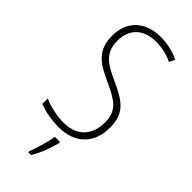

<svg xmlns="http://www.w3.org/2000/svg" viewBox="-298 -769 1035 1035"><g transform="rotate(45 219.5 -251.5)"><path d="M394 -186C394 -297 333 -333 231 -380C149 -417 90 -449 90 -544C90 -635 149 -688 241 -688C278 -688 323 -681 368 -659L383 -692C345 -711 294 -724 241 -724C131 -724 51 -660 51 -543C51 -428 119 -390 209 -349C307 -304 355 -275 355 -184C355 -86 296 -26 198 -26C143 -26 87 -40 45 -58V-17C87 0 141 10 197 10C316 10 394 -60 394 -186ZM258 70V61H218C213 102 190 177 176 212V221H197C225 176 246 117 258 70Z"/></g></svg>

Font: Noto Sans Gujarati Condensed ExtraLight
Style: Regular
Weight: 200
Width: 3
Designer: Jelle Bosma - Monotype Design Team, Universal Thirst
Foundry: Monotype Imaging Inc.
Version: Version 2.106